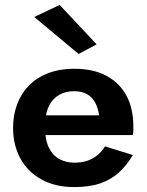

<svg xmlns="http://www.w3.org/2000/svg" viewBox="-20 -749 597 779"><path d="M107 -201H519Q521 -212 521 -221Q521 -230 521 -236Q521 -309 493 -361Q465 -413 411.5 -441.5Q358 -470 282 -470Q213 -470 161 -446Q109 -422 78 -379Q47 -336 37 -279Q35 -267 34 -255Q33 -243 33 -230Q33 -161 62.5 -106.5Q92 -52 148 -21Q204 10 281 10Q345 10 389.5 -6Q434 -22 465 -51.5Q496 -81 519 -120L406 -155Q394 -135 376 -120Q358 -105 335 -97Q312 -89 282 -89Q248 -89 221 -103.5Q194 -118 178.5 -149.5Q163 -181 163 -230L165 -256Q165 -294 180 -322Q195 -350 221 -364.5Q247 -379 280 -379Q312 -379 333 -367Q354 -355 366 -333Q378 -311 382 -281H107ZM119 -680 299 -530 372 -569 222 -729Z"/></svg>

Font: Jost SemiBold
Style: Regular
Weight: 600
Version: Version 3.710